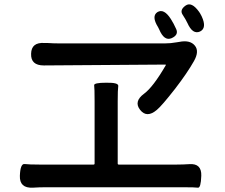

<svg xmlns="http://www.w3.org/2000/svg" viewBox="-20 -870 1040 889"><path d="M132 -1Q70 2 72 -56Q74 -113 94 -110.5Q114 -108 162 -108H413Q418 -108 418 -113V-401Q418 -463 416 -475Q414 -487 472 -487Q530 -488 527.5 -471.5Q525 -455 525 -401V-113Q525 -108 530 -108H799Q828 -108 857 -110Q914 -114 912 -56Q910 1 896.5 -1Q883 -3 828 -3H191Q162 -3 132 -1ZM706 -361Q660 -322 629 -361Q598 -400 647 -436Q689 -467 747 -567Q750 -571 745 -571L183 -567Q122 -567 124 -621Q125 -675 186 -671H198Q227 -669 256 -669H743Q770 -669 797 -674L810 -676Q860 -686 882 -659Q904 -633 878 -587Q847 -532 790 -458Q729 -380 706 -361ZM774 -693Q740 -679 717 -734Q715 -739 712 -744Q680 -795 709 -814Q739 -832 771 -782Q784 -762 796 -735Q808 -708 774 -693ZM906 -724Q872 -709 848 -763Q840 -780 825.5 -802Q811 -824 839 -844Q867 -864 902 -815Q906 -810 914 -794Q939 -740 906 -724Z"/></svg>

Font: Resource Han Rounded KR Medium
Style: Regular
Weight: 500
Designer: Cyano Hao (round all glyphs); Ryoko NISHIZUKA 西塚涼子 (kana, bopomofo & ideographs); Paul D. Hunt (Latin, Greek & Cyrillic)
Foundry: Cyano Hao
Version: 0.990